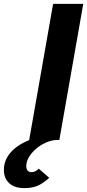

<svg xmlns="http://www.w3.org/2000/svg" viewBox="-91 -720 448 987"><path d="M34 247Q-17 247 -44 221.5Q-71 196 -71 154Q-71 104 -37.5 65Q-4 26 59 0L182 -700H337L214 0Q189 -3 159 7.5Q129 18 103.5 37.5Q78 57 61 82.5Q44 108 44 134Q44 150 51.5 157.5Q59 165 71 165Q82 165 91.5 160Q101 155 108 147L162 194Q145 211 114.5 229Q84 247 34 247Z"/></svg>

Font: Overpass Heavy
Style: Italic
Weight: 900
Italic angle: -10°
Designer: Delve Withrington, Dave Bailey
Foundry: Delve Fonts
Version: Version 3.000;DELV;Overpass